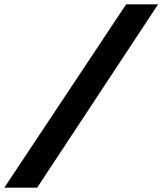

<svg xmlns="http://www.w3.org/2000/svg" viewBox="-60 -720 752 889"><path d="M524 -700 -40 149H112L672 -700Z"/></svg>

Font: Jost
Style: Bold Italic
Weight: 700
Italic angle: -5°
Version: Version 3.710